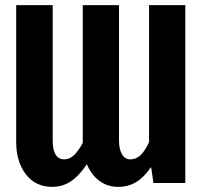

<svg xmlns="http://www.w3.org/2000/svg" viewBox="-20 -712 794 747"><path d="M701 -692V0H577L568 -62Q540 -22 509.5 -3.5Q479 15 440 15Q398 15 366.5 -8.5Q335 -32 318 -73Q287 -27 255 -6Q223 15 183 15Q118 15 80.5 -34Q43 -83 43 -160V-692H185V-166Q185 -92 230 -92Q250 -92 267 -107.5Q284 -123 302 -156V-160V-692H443V-166Q443 -132 454.5 -112Q466 -92 487 -92Q509 -92 526 -107.5Q543 -123 560 -159V-692Z"/></svg>

Font: Fira Sans Extra Condensed SemiBold
Style: Regular
Weight: 600
Width: 1
Designer: Carrois Corporate & Edenspiekermann AG
Foundry: Carrois Corporate GbR & Edenspiekermann AG
Version: Version 4.203